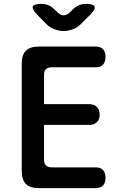

<svg xmlns="http://www.w3.org/2000/svg" viewBox="-20 -970 640 990"><path d="M207 -433H440Q465 -433 479.5 -418.5Q494 -404 494 -379Q494 -354 479.5 -340Q465 -326 440 -326H207V-147Q207 -127 217 -117Q227 -107 247 -107H473Q499 -107 511.5 -93Q524 -79 524 -53Q524 -28 511.5 -14Q499 0 473 0H180Q135 0 113.5 -21.5Q92 -43 92 -88V-642Q92 -687 113.5 -708.5Q135 -730 180 -730H473Q499 -730 511.5 -716Q524 -702 524 -677Q524 -651 511.5 -637Q499 -623 473 -623H247Q226 -623 216.5 -613Q207 -603 207 -583ZM195 -950Q214 -950 230 -943Q246 -936 260 -922L276 -907Q292 -891 308 -891Q324 -891 340 -906L358 -924Q372 -937 388 -943.5Q404 -950 424 -950Q462 -950 467.5 -936Q473 -922 446 -895L399 -848Q380 -828 355 -819Q330 -810 308 -810Q286 -810 261 -819Q236 -828 217 -848L171 -895Q144 -923 149.5 -936.5Q155 -950 195 -950Z"/></svg>

Font: Maple Mono NL SemiBold
Style: Regular
Weight: 600
Monospace: yes
Designer: subframe7536
Version: Version 7.000